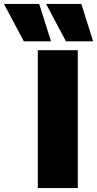

<svg xmlns="http://www.w3.org/2000/svg" viewBox="-143 -955 493 975"><path d="M49 0V-700H252V0ZM192 -745 91 -935H270L330 -745ZM-22 -745 -123 -935H56L116 -745Z"/></svg>

Font: Georama ExtraCondensed Thin ExtraBold
Style: Regular
Weight: 800
Version: Version 1.001